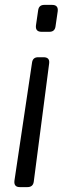

<svg xmlns="http://www.w3.org/2000/svg" viewBox="-20 -556 323 785"><path d="M150 -426Q124 -426 127 -452L136 -514Q139 -536 161 -536H193Q219 -536 216 -510L207 -448Q204 -426 182 -426ZM61 209Q36 209 39 183L111 -300Q114 -322 136 -322H158Q184 -322 181 -297L118 187Q115 209 92 209Z"/></svg>

Font: Pitagon Sans Text
Style: Italic
Weight: 400
Italic angle: -8°
Designer: Travis Tran
Foundry: Pitagon
Version: Version 1.001; ttfautohint (v1.8.4.7-5d5b);gftools[0.9.26]